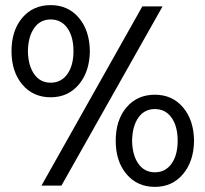

<svg xmlns="http://www.w3.org/2000/svg" viewBox="-20 -725 801 750"><path d="M178 -345Q109 -345 67 -395Q25 -445 25 -525Q25 -606 67 -655.5Q109 -705 178 -705Q246 -705 288 -655.5Q330 -606 331 -525Q330 -445 288 -395Q246 -345 178 -345ZM178 -402Q219 -402 243 -435.5Q267 -469 267 -525Q267 -582 243 -615.5Q219 -649 178 -649Q137 -649 113.5 -615.5Q90 -582 89 -525Q90 -469 113.5 -435.5Q137 -402 178 -402ZM142 0 536 -700H615L220 0ZM585 5Q516 5 474 -45Q432 -95 432 -175Q432 -256 474 -305.5Q516 -355 585 -355Q653 -355 695 -305.5Q737 -256 738 -175Q737 -95 695 -45Q653 5 585 5ZM585 -52Q626 -52 650 -85.5Q674 -119 674 -175Q674 -232 650 -265.5Q626 -299 585 -299Q544 -299 520.5 -265.5Q497 -232 496 -175Q497 -119 520.5 -85.5Q544 -52 585 -52Z"/></svg>

Font: Red Hat Display SemiBold
Style: Regular
Weight: 600
Designer: Pentagram, MCKL
Foundry: Pentagram, MCKL
Version: Version 1.023